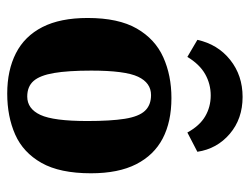

<svg xmlns="http://www.w3.org/2000/svg" viewBox="-98 -566 675 518"><g transform="rotate(90 239.0 -307.5)"><path d="M307 -206Q307 -269 301 -307Q295 -345 279.5 -361.5Q264 -378 237 -378Q204 -378 187.5 -343Q171 -308 171 -217Q171 -154 177.5 -116Q184 -78 199 -61Q214 -44 241 -44Q274 -44 290.5 -79.5Q307 -115 307 -206ZM29 -207Q29 -290 57.5 -339.5Q86 -389 135 -411Q184 -433 245 -433Q309 -433 354 -409.5Q399 -386 423.5 -338Q448 -290 448 -216Q448 -132 420 -82.5Q392 -33 343.5 -11.5Q295 10 233 10Q170 10 124 -13.5Q78 -37 53.5 -85Q29 -133 29 -207ZM242 -625Q301 -625 341.5 -590.5Q382 -556 390 -503L338 -476Q320 -509 294.5 -524Q269 -539 238 -539Q207 -539 180.5 -524Q154 -509 134 -476L88 -503Q100 -558 142 -591.5Q184 -625 242 -625Z"/></g></svg>

Font: Rasa
Style: Regular
Weight: 400
Designer: Anna Giedrys (Yrsa+Rasa design), David Brezina (Yrsa art-direction, Rasa art-direction, design)
Foundry: Rosetta Type Foundry
Version: Version 2.004